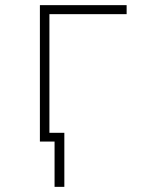

<svg xmlns="http://www.w3.org/2000/svg" viewBox="-20 -550 570 746"><path d="M135 0V-530H472V-495H172V-34H230V176H192V0Z"/></svg>

Font: Noto Sans Mono Condensed ExtraLight
Style: Regular
Weight: 200
Width: 3
Designer: Monotype Design Team
Foundry: Monotype Imaging Inc.
Version: Version 2.014; ttfautohint (v1.8.4.7-5d5b)